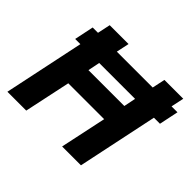

<svg xmlns="http://www.w3.org/2000/svg" viewBox="-157 -911 1124 1124"><g transform="rotate(45 405.0 -349.5)"><path d="M126 -499H83L108 -619H152L169 -699H325L308 -619H605L622 -699H778L761 -619H810L785 -499H735L630 0H474L535 -287H238L177 0H21ZM564 -425 579 -499H282L267 -425Z"/></g></svg>

Font: Prompt SemiBold
Style: Italic
Weight: 600
Italic angle: -12°
Designer: Katatrad Team
Foundry: CadsonDemak
Version: Version 1.001